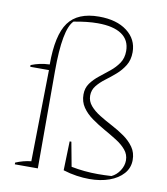

<svg xmlns="http://www.w3.org/2000/svg" viewBox="-83 -802 763 879"><g transform="rotate(10 298.5 -363.0)"><path d="M44 0V-8Q79 -23 116 -27L123 -452H36V-460Q56 -468 76.5 -472.5Q97 -477 122 -478Q122 -615 165 -674Q208 -733 307 -733Q389 -733 437.5 -696Q486 -659 486 -599Q486 -563 470 -537Q454 -511 431 -491Q408 -471 384.5 -453.5Q361 -436 345 -416Q329 -396 329 -370Q329 -344 346.5 -323.5Q364 -303 391.5 -286Q419 -269 450.5 -252.5Q482 -236 509.5 -216.5Q537 -197 554.5 -172Q572 -147 572 -113Q572 -76 548 -49Q524 -22 483.5 -7.5Q443 7 391 7Q363 7 332 2.5Q301 -2 269 -12L273 -147H281L302 -34Q363 -22 426 -22Q455 -22 489 -24Q512 -35 527 -58Q542 -81 542 -106Q542 -133 524.5 -154Q507 -175 479 -192.5Q451 -210 420 -227.5Q389 -245 361 -265Q333 -285 315.5 -310.5Q298 -336 298 -370Q298 -400 314 -422Q330 -444 353.5 -462.5Q377 -481 400.5 -500Q424 -519 440 -542.5Q456 -566 456 -599Q456 -650 417.5 -676Q379 -702 306 -702Q258 -702 195 -690Q151 -647 151 -452V0Z"/></g></svg>

Font: Piazzolla Thin
Style: Regular
Weight: 100
Designer: Juan Pablo del Peral
Foundry: Huerta Tipografica
Version: Version 1.330